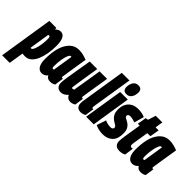

<svg xmlns="http://www.w3.org/2000/svg" viewBox="-64 -1547 2526 2526"><g transform="rotate(45 1198.5 -284.5)"><path d="M-53 210 67 -549H196L200 -522Q210 -533 227.5 -545Q245 -557 274 -557Q366 -557 366 -379Q366 -306 354 -237Q342 -168 318 -112.5Q294 -57 257 -24.5Q220 8 171 8Q153 8 141 6.5Q129 5 121 3L88 210ZM154 -123Q168 -123 180 -145Q192 -167 201.5 -203Q211 -239 216 -281.5Q221 -324 221 -366Q221 -394 215.5 -402.5Q210 -411 202 -411Q194 -411 186 -407L142 -125Q147 -123 154 -123Z M639 10Q611 10 593.5 0.5Q576 -9 564 -32Q529 10 480 10Q433 10 406.5 -32.5Q380 -75 380 -150Q380 -350 444 -453.5Q508 -557 613 -557Q656 -557 694.5 -547Q733 -537 766 -524Q749 -419 738 -351Q727 -283 721 -243Q715 -203 712 -184Q709 -165 708 -159Q707 -153 707 -151Q707 -136 719 -136Q726 -136 731 -138L713 -12Q701 -2 680.5 4Q660 10 639 10ZM563 -141 607 -419Q603 -422 596 -422Q579 -422 564 -387.5Q549 -353 539.5 -296Q530 -239 530 -171Q530 -135 548 -135Q556 -135 563 -141Z M836 10Q793 10 771 -15.5Q749 -41 749 -79Q749 -110 757 -165.5Q765 -221 781 -313.5Q797 -406 820 -547H960Q940 -422 925 -326Q910 -230 899 -154Q896 -133 913 -133Q925 -133 938 -143L1004 -547H1143Q1125 -434 1113 -361Q1101 -288 1094.5 -246Q1088 -204 1085 -185Q1082 -166 1081.5 -160Q1081 -154 1081 -153Q1081 -136 1092 -136Q1099 -136 1104 -138L1086 -13Q1073 -3 1053 3.5Q1033 10 1014 10Q985 10 964 -5Q943 -20 936 -42Q909 -15 887 -2.5Q865 10 836 10Z M1224 -740H1366L1276 -177Q1275 -169 1274.5 -163.5Q1274 -158 1274 -153Q1274 -137 1286 -137Q1288 -137 1291.5 -137Q1295 -137 1298 -139L1280 -13Q1267 -2 1245.5 4Q1224 10 1205 10Q1163 10 1142.5 -13.5Q1122 -37 1122 -76Q1122 -93 1124 -110Z M1496 -779Q1562 -779 1562 -711Q1562 -680 1552.5 -651Q1543 -622 1521.5 -603Q1500 -584 1464 -584Q1398 -584 1398 -653Q1398 -684 1408 -713Q1418 -742 1439.5 -760.5Q1461 -779 1496 -779ZM1300 0 1387 -547H1528L1442 0Z M1476 -21 1520 -152Q1540 -141 1568.5 -134.5Q1597 -128 1621 -128Q1644 -128 1655.5 -137.5Q1667 -147 1667 -161Q1667 -177 1653 -187.5Q1639 -198 1618 -210Q1597 -222 1576.5 -240Q1556 -258 1542 -288Q1528 -318 1528 -366Q1528 -418 1548 -461.5Q1568 -505 1610 -531Q1652 -557 1717 -557Q1756 -557 1788.5 -550Q1821 -543 1840 -532L1801 -395Q1779 -404 1754.5 -409.5Q1730 -415 1710 -415Q1666 -415 1666 -385Q1666 -370 1679.5 -360.5Q1693 -351 1714 -341Q1735 -331 1755.5 -314Q1776 -297 1790 -268Q1804 -239 1804 -190Q1804 -88 1752.5 -39Q1701 10 1619 10Q1570 10 1537 1.5Q1504 -7 1476 -21Z M2032 -137 2015 -12Q1979 10 1924 10Q1903 10 1882 2.5Q1861 -5 1847 -25.5Q1833 -46 1833 -84Q1833 -101 1836 -127Q1839 -153 1842 -175L1881 -416H1846L1868 -541L1904 -547L1939 -656H2062L2045 -547H2102L2079 -416H2022L1986 -193Q1985 -186 1984.5 -179.5Q1984 -173 1984 -167Q1984 -152 1989.5 -143Q1995 -134 2011 -134Q2019 -134 2032 -137Z M2323 10Q2295 10 2277.5 0.5Q2260 -9 2248 -32Q2213 10 2164 10Q2117 10 2090.5 -32.5Q2064 -75 2064 -150Q2064 -350 2128 -453.5Q2192 -557 2297 -557Q2340 -557 2378.5 -547Q2417 -537 2450 -524Q2433 -419 2422 -351Q2411 -283 2405 -243Q2399 -203 2396 -184Q2393 -165 2392 -159Q2391 -153 2391 -151Q2391 -136 2403 -136Q2410 -136 2415 -138L2397 -12Q2385 -2 2364.5 4Q2344 10 2323 10ZM2247 -141 2291 -419Q2287 -422 2280 -422Q2263 -422 2248 -387.5Q2233 -353 2223.5 -296Q2214 -239 2214 -171Q2214 -135 2232 -135Q2240 -135 2247 -141Z"/></g></svg>

Font: Georama ExtraCondensed ExtraBold
Style: Italic
Weight: 800
Width: 2
Italic angle: -9°
Designer: Jean-Baptiste Levee
Foundry: Production Type
Version: Version 1.000